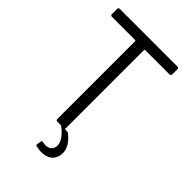

<svg xmlns="http://www.w3.org/2000/svg" viewBox="-258 -799 1085 1085"><g transform="rotate(45 284.0 -257.0)"><path d="M503 -647V-690C503 -696 499 -700 493 -700H31C25 -700 21 -696 21 -690V-647C21 -641 25 -637 31 -637H218C220 -637 222 -635 222 -633V-10C222 -4 226 0 232 0H260C262 0 264 0 265 2C305 31 336 70 328 106C321 139 290 147 258 139C252 137 247 140 246 146L242 169C241 176 243 179 249 181C294 192 363 190 378 126C388 87 373 45 322 4C318 1 314 0 309 0H297C295 0 293 -2 293 -4V-633C293 -635 295 -637 297 -637H493C499 -637 503 -641 503 -647Z"/></g></svg>

Font: Elastic
Style: elastic
Weight: 400
Designer: Jeremy Tribby
Foundry: Tribby Type
Version: Version 1.422;hotconv 1.0.109;makeotfexe 2.5.65596